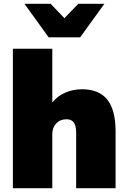

<svg xmlns="http://www.w3.org/2000/svg" viewBox="-20 -993 675 1013"><path d="M236.8 -795.9 108.9 -973.1H247.1L319.8 -897L393.1 -973.1H530.8L402.8 -795.9ZM47.9 0V-735.8H255.9V-452.1Q282.7 -485.8 323.5 -503.9Q364.3 -522 413.1 -522Q502.4 -522 546.1 -467.3Q589.8 -412.6 589.8 -300.8V0H381.8V-293Q381.8 -330.1 369.1 -346.9Q356.4 -363.8 331.1 -363.8Q297.4 -363.8 276.6 -341.8Q255.9 -319.8 255.9 -284.2V0Z"/></svg>

Font: Mulish ExtraBlack
Style: Regular
Weight: 1000
Designer: Vernon Adams
Foundry: Vernon Adams
Version: Version 3.603; ttfautohint (v1.8.3)